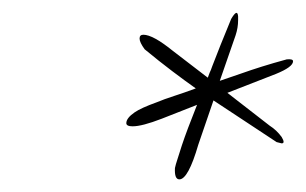

<svg xmlns="http://www.w3.org/2000/svg" viewBox="-20 -648 484 304"><path d="M264 -364Q256 -364 257 -382Q258 -387 261 -396Q264 -405 268 -418Q272 -430 278 -446Q284 -462 292 -482L236 -460Q205 -448 190 -448Q180 -448 180 -453Q180 -461 193 -470Q203 -477 228 -486Q240 -491 255.5 -496Q271 -501 290 -508Q273 -520 252.5 -535.5Q232 -551 209 -570Q201 -581 201 -587Q201 -593 207 -593Q222 -593 253 -568L309 -525L312 -533Q313 -535 314 -537.5Q315 -540 316 -543Q327 -572 346 -618Q356 -635 357 -622V-616Q357 -604 353 -592L328 -520L363 -532Q377 -537 394.5 -542.5Q412 -548 434 -554Q444 -555 444 -551Q444 -542 417 -531L340 -501L407 -449Q418 -442 426 -431Q432 -421 426 -421L418 -423L318 -489L294 -419Q278 -364 264 -364Z"/></svg>

Font: Whisper
Style: Regular
Weight: 400
Designer: Robert E. Leuschke
Foundry: Robert E. Leuschke
Version: Version 1.010; ttfautohint (v1.8.4.7-5d5b)